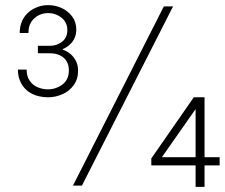

<svg xmlns="http://www.w3.org/2000/svg" viewBox="-20 -725 878 750"><path d="M167 -345Q149 -345 132 -349Q115 -353 100 -361.5Q85 -370 74 -383Q63 -396 56.5 -413.5Q50 -431 50 -453H84Q84 -427 96 -409.5Q108 -392 127.5 -384Q147 -376 167 -376Q199 -376 224 -395Q249 -414 249 -450Q249 -482 228.5 -499.5Q208 -517 174 -517H128V-546H174Q202 -546 222.5 -562Q243 -578 243 -607Q243 -638 220 -656Q197 -674 167 -674Q149 -674 131.5 -665.5Q114 -657 102.5 -640Q91 -623 91 -596H57Q57 -623 66.5 -643.5Q76 -664 92 -677.5Q108 -691 127.5 -698Q147 -705 168 -705Q196 -705 221 -693.5Q246 -682 262 -660.5Q278 -639 278 -609Q278 -592 271.5 -577Q265 -562 253 -551Q241 -540 225 -533V-531Q243 -525 256.5 -513Q270 -501 277.5 -485Q285 -469 285 -449Q285 -416 268 -392.5Q251 -369 224 -357Q197 -345 167 -345ZM300 0H265L620 -700H656ZM779 5H744V-319L756 -316L604 -99L598 -111H838V-79H571V-106L737 -345H779Z"/></svg>

Font: Be Vietnam Pro Variable Thin
Style: Regular
Weight: 100
Designer: Lam Bao, Tony Le, Vietanh Nguyen
Foundry: Yellow Type Foundry
Version: Version 1.002